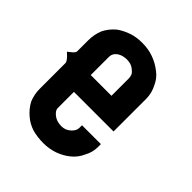

<svg xmlns="http://www.w3.org/2000/svg" viewBox="-132 -500 576 576"><g transform="rotate(45 156.0 -211.5)"><path d="M0 -244.1 9.8 -252Q15.1 -255.9 17.1 -258.8Q21 -262.7 21 -268.1V-314Q21 -337.9 29.8 -359.9Q40 -380.9 59.1 -397Q75.2 -408.7 96.2 -416Q116.2 -422.9 141.1 -422.9Q167.5 -422.9 189 -415Q210.9 -407.2 230 -392.1Q247.6 -378.9 256.8 -357.9Q267.6 -337.4 268.1 -314V-173.8H100.1V-104Q100.6 -94.2 113.8 -84Q126.5 -74.2 146 -74.2Q162.6 -74.2 173.8 -84Q188 -95.2 188 -109.9V-120.1H268.1V-107.9Q268.1 -85 256.8 -64.9Q247.6 -43.9 230 -29.8Q213.4 -16.1 190.9 -7.8Q168.9 0 143.1 0Q120.1 0 97.2 -5.9Q74.7 -13.2 59.1 -26.9Q40 -43 29.8 -63Q21 -84 21 -107.9V-217.8Q21 -220.7 17.1 -226.1Q15.1 -229.5 9.8 -234.9Q8.3 -236.3 0 -244.1ZM100.1 -245.1H188V-318.8Q188 -325.7 185.1 -333Q181.6 -339.4 173.8 -345.2Q162.6 -355 144 -355Q126 -355 112.8 -346.2Q100.1 -336.4 100.1 -323.2Z"/></g></svg>

Font: Wyoming
Style: Regular
Weight: 400
Designer: Old Hat Creative
Version: Version 2.00 2016